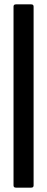

<svg xmlns="http://www.w3.org/2000/svg" viewBox="-20 -780 217 880"><path d="M42 70V-750Q42 -760 53 -760H123Q134 -760 134 -750V70Q134 80 123 80H53Q42 80 42 70Z"/></svg>

Font: Barlow GEO Medium
Style: Regular
Weight: 500
Designer: Jeremy Tribby
Foundry: Tribby Type
Version: Version 1.408